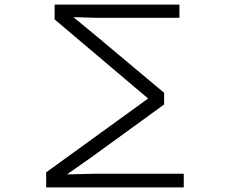

<svg xmlns="http://www.w3.org/2000/svg" viewBox="-20 -790 1040 840"><path d="M182 -36 628 -359 219 -705V-770H765V-712H405L301 -715L397 -636L698 -384V-333L380 -102L273 -27L397 -30H784V30H182Z"/></svg>

Font: LINE Seed JP_TTF Regular
Style: Regular
Weight: 400
Designer: LINE & Fontrix & Fontworks
Version: Version 1.002